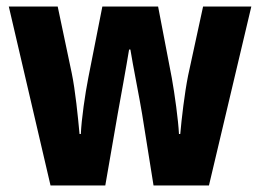

<svg xmlns="http://www.w3.org/2000/svg" viewBox="-20 -569 798 589"><path d="M416 -219 451 0H621L751 -549H603L557 -337C546 -282 537 -204 533 -158H529C527 -200 516 -280 507 -330L465 -549H294L251 -331C241 -280 230 -204 228 -158H224C219 -212 211 -292 200 -345L157 -549H7L135 0H303L341 -219C348 -258 368 -367 376 -417H380C387 -372 409 -263 416 -219Z"/></svg>

Font: Noto Sans Gurmukhi UI Condensed ExtraBold
Style: Regular
Weight: 800
Width: 3
Designer: Jelle Bosma - Monotype Design Team
Foundry: Monotype Imaging Inc.
Version: Version 2.004